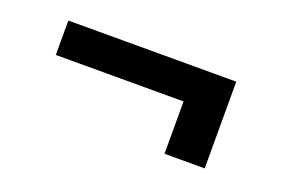

<svg xmlns="http://www.w3.org/2000/svg" viewBox="-45 -507 643 438"><g transform="rotate(20 276.5 -288.0)"><path d="M469.7 -182.6H372.1V-309.6H62V-393.1H469.7Z"/></g></svg>

Font: Roboto Medium
Style: Regular
Weight: 500
Designer: Google
Version: Version 2.134; 2016; ttfautohint (v1.6)